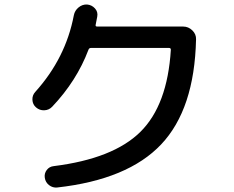

<svg xmlns="http://www.w3.org/2000/svg" viewBox="-20 -803 1040 853"><path d="M212 -329Q198 -314 177 -313Q156 -312 140 -326Q125 -339 124 -359.5Q123 -380 137 -395Q272 -545 308 -735Q312 -756 329 -770Q346 -784 367 -783Q388 -781 402 -765.5Q416 -750 412 -729Q411 -723 408.5 -711Q406 -699 405 -693Q403 -685 412 -685H794Q817 -685 834.5 -668Q852 -651 851 -628Q844 -318 696 -161.5Q548 -5 234 30Q214 32 198 19.5Q182 7 179 -13Q176 -32 187.5 -47.5Q199 -63 219 -65Q483 -98 603.5 -217Q724 -336 739 -582Q739 -590 731 -590H384Q376 -590 373 -582Q321 -444 212 -329Z"/></svg>

Font: Rounded Mplus 1c Medium
Style: Regular
Weight: 500
Version: Version 1.059.20150529